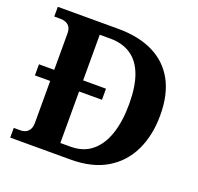

<svg xmlns="http://www.w3.org/2000/svg" viewBox="-125 -849 1016 985"><g transform="rotate(20 383.5 -357.0)"><path d="M28.1 0V-53H64.3Q81 -53 93.7 -59.5Q106.4 -65.9 113.9 -79.4Q121.4 -92.9 121.4 -114.6V-343.2H38V-403.8H121.4V-601.1Q121.4 -624.7 113.1 -637.5Q104.8 -650.2 90.9 -655.6Q77.1 -661 59.7 -661H28.1V-714H358.5Q469 -714 548.4 -675.4Q627.8 -636.8 670.1 -560.5Q712.3 -484.2 712.3 -370.2Q712.3 -261.2 672.4 -177.5Q632.4 -93.8 553.7 -46.9Q475 0 358.5 0ZM334.9 -62Q403.9 -62 449.7 -99.3Q495.6 -136.5 519.2 -205.6Q542.8 -274.7 542.8 -370.2Q542.8 -465.7 519.4 -528.2Q496.1 -590.7 450 -621.8Q403.9 -653 335.9 -653H279.2V-403.8H404V-343.2H279.2V-62Z"/></g></svg>

Font: Noto Serif Khmer
Style: Regular
Weight: 400
Designer: Danh Hong and the Monotype Design Team
Foundry: Monotype Imaging Inc.
Version: Version 2.003